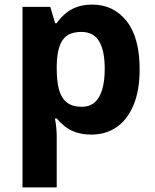

<svg xmlns="http://www.w3.org/2000/svg" viewBox="-20 -576 673 836"><path d="M382 -556Q474 -556 531 -484.5Q588 -413 588 -274Q588 -181 561 -117.5Q534 -54 487 -22Q440 10 378 10Q339 10 310.5 0Q282 -10 262 -26Q242 -42 227 -60H219Q223 -41 225 -20.5Q227 0 227 20V240H78V-546H199L220 -475H227Q242 -497 263 -515.5Q284 -534 313.5 -545Q343 -556 382 -556ZM334 -437Q295 -437 272 -421Q249 -405 238.5 -372.5Q228 -340 227 -291V-275Q227 -222 237 -185.5Q247 -149 271 -130Q295 -111 336 -111Q370 -111 392 -130Q414 -149 425 -186Q436 -223 436 -276Q436 -356 411.5 -396.5Q387 -437 334 -437Z"/></svg>

Font: Noto Sans Hebrew
Style: Bold
Weight: 700
Designer: Monotype Design Team
Foundry: Monotype Imaging Inc.
Version: Version 2.003